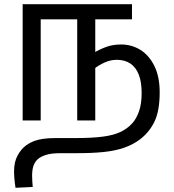

<svg xmlns="http://www.w3.org/2000/svg" viewBox="-20 -574 829 915"><path d="M557 -362Q608 -362 649.5 -336Q691 -310 716 -259Q741 -208 741 -134Q741 -44 715 8Q689 60 642 94Q610 117 568.5 131Q527 145 473 150.5Q419 156 347 156H272Q230 156 207 162Q184 168 167 179Q151 190 142 210Q133 230 133 263Q133 278 134 291.5Q135 305 136 317L54 321Q51 303 49 281.5Q47 260 47 243Q47 199 63 168.5Q79 138 104 119Q122 106 141.5 98.5Q161 91 186.5 87.5Q212 84 245 84H338Q420 84 471.5 77Q523 70 555 54.5Q587 39 610 14Q630 -8 642.5 -43.5Q655 -79 655 -131Q655 -183 641.5 -218Q628 -253 601.5 -271Q575 -289 536 -289Q508 -289 479.5 -276.5Q451 -264 430 -247L427 -322Q453 -338 485 -350Q517 -362 557 -362ZM88 0V-554H609V-482H434V0H348V-482H174V0Z"/></svg>

Font: utamil85
Style: Book
Weight: 400
Designer: Jelle Bosma - Monotype Design Team
Foundry: Monotype Imaging Inc.
Version: Version 2.003